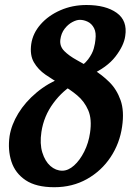

<svg xmlns="http://www.w3.org/2000/svg" viewBox="-20 -744 539 783"><path d="M305.7 -663.1Q292 -663.1 274.7 -653.8Q257.3 -644.5 243.4 -626.5Q229.5 -608.4 226.1 -582.5Q222.7 -555.7 241.9 -536.1Q261.2 -516.6 293.2 -499Q325.2 -481.4 360.6 -460.2Q396 -439 426 -409.2Q456.1 -379.4 471.7 -335.4Q487.3 -291.5 478 -228Q468.3 -159.2 430.9 -103Q393.6 -46.9 334.5 -13.7Q275.4 19.5 201.2 19.5Q127.4 19.5 84.7 -9Q42 -37.6 26.6 -85Q11.2 -132.3 19 -188.5Q26.4 -235.4 54.7 -281.7Q83 -328.1 129.2 -366.7Q175.3 -405.3 235.8 -429.2L288.6 -404.8Q236.8 -376.5 197.8 -323.7Q158.7 -271 148.9 -206.1Q141.6 -157.7 152.6 -122.1Q163.6 -86.4 185.5 -67.1Q207.5 -47.9 233.9 -47.9Q258.3 -47.9 282 -69.1Q305.7 -90.3 323.5 -125.7Q341.3 -161.1 347.2 -202.6Q355.5 -258.3 339.8 -294.4Q324.2 -330.6 294.7 -355.2Q265.1 -379.9 230.5 -399.2Q195.8 -418.5 165.5 -439.5Q135.3 -460.4 118.2 -490Q101.1 -519.5 107.4 -564.5Q113.8 -608.4 145.5 -644.5Q177.2 -680.7 226.1 -702.1Q274.9 -723.6 332.5 -723.6Q411.1 -723.6 455.8 -691.7Q500.5 -659.7 490.7 -597.2Q485.4 -558.1 450.9 -513.4Q416.5 -468.8 347.7 -438L285.2 -457Q321.8 -478.5 339.4 -502Q356.9 -525.4 362.5 -546.6Q368.2 -567.9 369.1 -581.1Q373 -611.3 363.5 -629.4Q354 -647.5 337.9 -655.3Q321.8 -663.1 305.7 -663.1Z"/></svg>

Font: Gentium Book Plus
Style: Bold Italic
Weight: 700
Italic angle: -8°
Designer: Victor Gaultney, Annie Olsen, Iska Routamaa, Becca Hirsbrunner
Foundry: SIL International
Version: Version 6.101